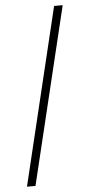

<svg xmlns="http://www.w3.org/2000/svg" viewBox="-57 -716 414 890"><g transform="rotate(-5 150.0 -271.0)"><path d="M270 -683.1 71.3 140.6H31.7L230 -683.1Z"/></g></svg>

Font: XB Niloofar
Style: Regular
Weight: 400
Designer: Behnam
Foundry: Irmug
Version: Version 7.201 2008